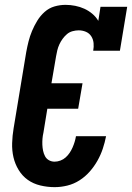

<svg xmlns="http://www.w3.org/2000/svg" viewBox="-20 -763 544 791"><path d="M205 8Q175 8 146 1Q117 -6 94.5 -22Q72 -38 57 -62.5Q42 -87 35.5 -115Q29 -143 30 -173.5Q31 -204 36 -234L88 -548Q92 -570 97.5 -592Q103 -614 112 -635.5Q121 -657 133.5 -677.5Q146 -698 164 -714Q182 -730 204.5 -736.5Q227 -743 250 -743Q270 -743 290 -739Q310 -735 327.5 -727Q345 -719 360 -706.5Q375 -694 385 -677L394 -735H504L474 -554H364Q367 -570 365.5 -585.5Q364 -601 356 -613.5Q348 -626 334 -632Q320 -638 304 -638Q292 -638 279 -634.5Q266 -631 256 -622.5Q246 -614 238 -603Q230 -592 224.5 -580Q219 -568 216 -555.5Q213 -543 211 -531L192 -420H320L302 -315H175L159 -217Q156 -204 155 -191.5Q154 -179 154.5 -166.5Q155 -154 157.5 -142Q160 -130 165.5 -119.5Q171 -109 181.5 -103Q192 -97 205 -97Q217 -97 229 -101.5Q241 -106 250.5 -114.5Q260 -123 267 -133.5Q274 -144 279 -155.5Q284 -167 287.5 -178.5Q291 -190 293 -202H417Q412 -176 403.5 -150.5Q395 -125 381.5 -101Q368 -77 349.5 -56Q331 -35 307.5 -20Q284 -5 257.5 1.5Q231 8 205 8Z"/></svg>

Font: Iosevka Slab Extrabold Oblique
Style: Regular
Weight: 800
Italic angle: -9°
Monospace: yes
Designer: Belleve Invis
Foundry: Belleve Invis
Version: Version 11.1.1; ttfautohint (v1.8.3)